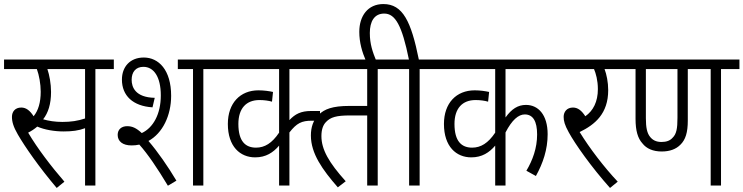

<svg xmlns="http://www.w3.org/2000/svg" viewBox="-20 -916 3671 948"><path d="M451 -575H542V-622H0V-575H162C173 -545 181 -502 181 -463C181 -410 169 -370 146 -342C128 -370 109 -385 85 -385C55 -385 39 -365 39 -339C39 -315 46 -290 68 -252C104 -190 172 -92 260 12L298 -19C233 -94 165 -183 119 -261C135 -269 150 -279 164 -291C200 -275 250 -267 294 -267C336 -267 368 -271 400 -283V0H451ZM288 -314C252 -314 220 -319 193 -327C218 -359 232 -402 232 -462C232 -502 224 -546 214 -575H400V-331C364 -319 330 -314 288 -314Z M629 -198C642 -198 655 -199 668 -202C710 -155 756 -87 809 1L851 -24C810 -93 758 -168 713 -220C783 -258 825 -346 825 -443C825 -571 763 -632 690 -632C622 -632 582 -586 582 -523C582 -444 636 -392 733 -386L744 -433C648 -435 630 -486 630 -522C630 -560 650 -586 688 -586C739 -586 774 -537 774 -445C774 -352 736 -285 680 -259C653 -284 633 -293 608 -293C580 -293 561 -277 561 -250C561 -218 586 -198 629 -198ZM984 -575H1075V-622H858V-575H933V0H984Z M1542 -575V-622H1062V-575H1358V-261C1323 -209 1287 -187 1244 -187C1193 -187 1157 -217 1157 -304C1157 -381 1196 -422 1261 -422C1284 -422 1306 -419 1323 -414L1328 -462C1310 -466 1284 -470 1256 -470C1166 -470 1105 -407 1105 -304C1105 -192 1166 -139 1240 -139C1293 -139 1329 -163 1358 -197V0H1409V-262C1445 -308 1469 -320 1520 -320H1560V-368H1516C1466 -368 1437 -353 1409 -323V-575Z M1845 -575H1935V-622H1474V-575H1793V-393H1705C1621 -393 1582 -377 1554 -350C1526 -323 1515 -287 1515 -247C1515 -158 1572 -78 1648 9L1687 -21C1604 -113 1567 -178 1567 -244C1567 -276 1575 -299 1590 -314C1612 -337 1640 -346 1708 -346H1793V0H1845Z M1787 -615H1838C1820 -659 1806 -698 1806 -753C1806 -810 1828 -849 1877 -849C1932 -849 1965 -790 1999 -622H1923V-575H2000V0H2052V-575H2142V-622H2048C2010 -810 1969 -896 1873 -896C1796 -896 1754 -837 1754 -759C1754 -706 1768 -659 1787 -615Z M2737 -575V-622H2129V-575H2425V-261C2390 -209 2354 -187 2311 -187C2260 -187 2224 -217 2224 -304C2224 -381 2263 -422 2328 -422C2351 -422 2373 -419 2390 -414L2395 -462C2377 -466 2351 -470 2324 -470C2233 -470 2172 -407 2172 -304C2172 -192 2233 -139 2307 -139C2360 -139 2396 -163 2425 -197V0H2476V-262C2508 -324 2540 -351 2571 -351C2612 -351 2632 -317 2632 -252C2632 -185 2610 -125 2579 -73L2626 -47C2661 -110 2684 -178 2684 -253C2684 -350 2637 -398 2577 -398C2537 -398 2506 -378 2476 -336V-575Z M3030 -19C2964 -89 2891 -184 2842 -264C2918 -301 2983 -355 2983 -471C2983 -510 2975 -549 2965 -575H3061V-622H2724V-575H2913C2922 -554 2932 -519 2932 -476C2932 -414 2909 -369 2870 -342C2852 -370 2833 -385 2809 -385C2779 -385 2763 -364 2763 -339C2763 -319 2768 -299 2788 -263C2819 -206 2899 -92 2992 12Z M3540 -575H3631V-622H3048V-575H3118V-329C3118 -271 3129 -233 3152 -208C3172 -182 3205 -168 3247 -168C3288 -168 3318 -180 3339 -201C3365 -226 3376 -262 3376 -321V-575H3489V0H3540ZM3246 -215C3219 -215 3202 -225 3190 -240C3175 -258 3169 -286 3169 -332V-575H3325V-334C3325 -282 3320 -254 3301 -236C3289 -222 3271 -215 3246 -215Z"/></svg>

Font: Noto Sans Devanagari Condensed Light
Style: Regular
Weight: 300
Width: 3
Designer: Jelle Bosma - Monotype Design Team
Foundry: Monotype Imaging Inc.
Version: Version 2.004